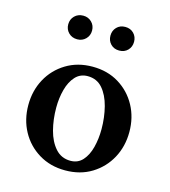

<svg xmlns="http://www.w3.org/2000/svg" viewBox="-103 -754 751 848"><g transform="rotate(15 272.0 -330.5)"><path d="M272 10Q204 10 151.5 -22Q99 -54 70 -107.5Q41 -161 41 -227Q41 -293 70 -346.5Q99 -400 151.5 -432Q204 -464 272 -464Q341 -464 393 -432Q445 -400 474 -346.5Q503 -293 503 -227Q503 -161 474 -107.5Q445 -54 393 -22Q341 10 272 10ZM284 -37Q318 -37 339.5 -61Q361 -85 371 -124Q381 -163 381 -207Q381 -261 368.5 -309.5Q356 -358 330 -388Q304 -418 262 -418Q228 -418 206 -394Q184 -370 173.5 -331Q163 -292 163 -248Q163 -194 175.5 -146Q188 -98 215 -67.5Q242 -37 284 -37ZM174 -563Q150 -563 134.5 -578.5Q119 -594 119 -617Q119 -640 134.5 -655.5Q150 -671 174 -671Q197 -671 212.5 -655.5Q228 -640 228 -617Q228 -594 212.5 -578.5Q197 -563 174 -563ZM366 -563Q342 -563 327 -578.5Q312 -594 312 -617Q312 -640 327 -655.5Q342 -671 366 -671Q390 -671 405 -655.5Q420 -640 420 -617Q420 -594 405 -578.5Q390 -563 366 -563Z"/></g></svg>

Font: Spectral SemiBold
Style: Regular
Weight: 600
Designer: Jean-Baptiste Levee
Foundry: Production Type
Version: Version 2.001